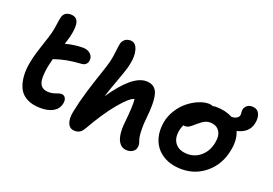

<svg xmlns="http://www.w3.org/2000/svg" viewBox="-108 -1076 2010 1416"><g transform="rotate(20 896.5 -368.0)"><path d="M264.2 -43Q201.2 -43 157.7 -64.7Q114.3 -86.4 93.5 -126Q72.8 -165.5 68.1 -221.2Q63.5 -276.9 78.1 -344.2Q89.8 -401.9 116.9 -481.4Q144 -561 151.9 -591.8Q160.2 -625.5 165.5 -665.8Q170.9 -706.1 174.8 -720.2Q185.5 -768.1 238.8 -768.1Q282.7 -768.1 295.4 -731.7Q308.1 -695.3 289.1 -613.8Q285.6 -601.1 279.1 -579.6Q272.5 -558.1 270 -549.8Q341.8 -568.8 405.8 -568.8Q444.3 -568.8 467 -546.4Q489.7 -523.9 483.9 -493.2Q481 -476.1 469 -465.3Q457 -454.6 438 -453.1Q371.6 -448.7 324 -439.7Q276.4 -430.7 225.1 -413.1Q212.9 -364.3 210 -349.1Q192.4 -252 209.7 -212.9Q227.1 -173.8 280.8 -173.8Q307.1 -173.8 334 -183.8Q360.8 -193.8 372.1 -193.8Q395.5 -193.8 405.5 -176Q415.5 -158.2 410.2 -132.8Q401.9 -89.4 363.8 -66.2Q325.7 -43 264.2 -43Z M557.6 28.8Q519.5 28.8 503.7 -5.1Q487.8 -39.1 499 -98.1Q516.6 -185.5 542.5 -271Q568.4 -356.4 593.5 -429.2Q618.7 -502 628.9 -542Q637.7 -579.6 642.8 -625.7Q647.9 -671.9 651.9 -689Q656.7 -710 673.8 -724.4Q690.9 -738.8 718.8 -738.8Q742.7 -738.8 758.8 -719.2Q774.9 -699.7 779.8 -656.2Q784.7 -612.8 766.6 -543.9Q756.8 -508.3 725.6 -424.3Q694.3 -340.3 677.7 -286.1Q820.3 -496.1 928.7 -496.1Q966.3 -496.1 989 -479.2Q1011.7 -462.4 1020.5 -430.2Q1029.3 -397.9 1029.8 -351.6Q1030.3 -305.2 1023.9 -246.1Q1017.6 -190.4 1018.8 -150.4Q1020 -110.4 1023.2 -93.3Q1026.4 -76.2 1033.7 -56.2Q1041 -36.1 1036.6 -14.2Q1032.7 6.3 1013.9 19.3Q995.1 32.2 967.8 32.2Q933.6 32.2 912.6 7.8Q891.6 -16.6 885.3 -56.4Q878.9 -96.2 883.8 -148.9Q899.4 -296.4 892.6 -342.8Q857.4 -336.4 783.2 -247.8Q709 -159.2 627 -15.1Q611.8 10.3 596.2 19.5Q580.6 28.8 557.6 28.8Z M1395.5 24.9Q1308.1 24.9 1247.3 -13.2Q1186.5 -51.3 1163.1 -116.2Q1139.6 -181.2 1154.8 -261.2Q1165 -311.5 1194.1 -356.9Q1223.1 -402.3 1261 -432.6Q1298.8 -462.9 1340.6 -480.5Q1382.3 -498 1418.5 -498Q1439.5 -498 1451.7 -491.2Q1466.3 -494.1 1478.5 -494.1Q1553.2 -494.1 1607.4 -463.9Q1632.3 -463.9 1647.9 -472.9Q1663.6 -481.9 1667.5 -497.1Q1668.9 -506.8 1667.2 -521Q1665.5 -535.2 1667.5 -542Q1670.9 -560.5 1686.5 -574.2Q1702.1 -587.9 1726.6 -587.9Q1766.1 -587.9 1783 -557.6Q1799.8 -527.3 1789.6 -478Q1772.9 -399.9 1680.7 -378.9Q1707.5 -313 1689.5 -229Q1667.5 -114.7 1585.7 -44.9Q1503.9 24.9 1395.5 24.9ZM1281.7 -238.8Q1269 -173.3 1300.8 -134.3Q1332.5 -95.2 1398.4 -95.2Q1458.5 -95.2 1503.7 -135.7Q1548.8 -176.3 1561.5 -242.2Q1573.7 -301.3 1550 -336.2Q1526.4 -371.1 1474.6 -371.1Q1458.5 -371.1 1443.1 -364.7Q1427.7 -358.4 1418 -351.3Q1408.2 -344.2 1386.7 -327.1Q1382.3 -323.2 1373.3 -315.4Q1364.3 -307.6 1360.8 -304.9Q1357.4 -302.2 1350.8 -297.1Q1344.2 -292 1340.8 -290.3Q1337.4 -288.6 1331.8 -286.1Q1326.2 -283.7 1321 -283Q1315.9 -282.2 1309.6 -282.2Q1301.3 -282.2 1297.4 -284.2Q1285.6 -259.8 1281.7 -238.8Z"/></g></svg>

Font: Shantell Sans Bouncy
Style: Italic
Weight: 600
Italic angle: -11.31°
Designer: Stephen Nixon, Anya Danilova, Shantell Martin
Foundry: Arrow Type
Version: Version 1.006;[9816181b4]